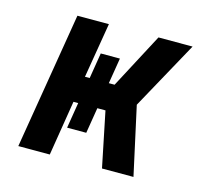

<svg xmlns="http://www.w3.org/2000/svg" viewBox="-82 -613 763 707"><g transform="rotate(15 300.0 -260.0)"><path d="M44 0 130 -520H250L215 -310H233L249 -408H322L306 -310H328L439 -520H569L426 -260L483 0H363L320 -210H289L273 -112H200L216 -210H198L164 0Z"/></g></svg>

Font: Iosevka Aile
Style: Bold Italic
Weight: 700
Italic angle: -9°
Designer: Belleve Invis
Foundry: Belleve Invis
Version: Version 28.0.1; ttfautohint (v1.8.4)